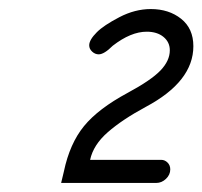

<svg xmlns="http://www.w3.org/2000/svg" viewBox="-20 -837 447 424"><path d="M115 -433 121 -458Q134 -520 165.5 -558.5Q197 -597 262 -632Q314 -660 334.5 -681.5Q355 -703 355 -726Q355 -744 341 -755.5Q327 -767 304 -767Q269 -767 229 -736Q210 -717 198 -717Q190 -717 183.5 -723Q177 -729 177 -737Q177 -749 194 -766Q209 -781 243.5 -799Q278 -817 313 -817Q353 -817 380 -795.5Q407 -774 407 -735Q407 -657 302 -601Q250 -573 218 -545Q186 -517 179 -484H336Q344 -484 350 -478Q356 -472 356 -463Q356 -451 346.5 -442Q337 -433 325 -433Z"/></svg>

Font: Comic Neue
Style: Italic
Weight: 400
Italic angle: -12°
Designer: Craig Rozynski
Foundry: Craig Rozynski
Version: Version 2.003